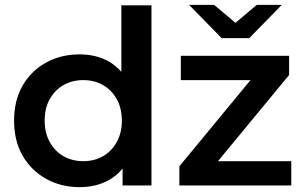

<svg xmlns="http://www.w3.org/2000/svg" viewBox="-20 -764 1261 791"><path d="M308 7Q231 7 169.5 -27.5Q108 -62 73 -123Q38 -184 38 -267Q38 -350 73 -411Q108 -472 169.5 -506Q231 -540 308 -540Q375 -540 428 -511Q457 -494 480 -468V-742H604V0H485V-70Q462 -41 430 -23Q377 7 308 7ZM323 -100Q368 -100 403.5 -120Q439 -140 460.5 -178Q482 -216 482 -267Q482 -319 460.5 -356.5Q439 -394 403.5 -414Q368 -434 323 -434Q278 -434 242.5 -414Q207 -394 185.5 -356.5Q164 -319 164 -267Q164 -216 185.5 -178Q207 -140 242.5 -120Q278 -100 323 -100ZM719 0V-79L1012 -434H725V-534H1171V-455L878 -100H1180V0ZM893 -607 759 -744H862L950 -670L1038 -744H1141L1007 -607Z"/></svg>

Font: Montserrat Thin SemiBold
Style: Regular
Weight: 600
Version: Version 9.000